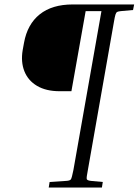

<svg xmlns="http://www.w3.org/2000/svg" viewBox="-20 -700 623 863"><path d="M88 -508Q103 -591 158.5 -635.5Q214 -680 307 -680H583L578 -655L523 -650Q512 -649 507 -646.5Q502 -644 499 -634.5Q496 -625 492 -601L375 64Q368 99 370 105Q372 111 388 113L442 118L438 143H199L203 118L279 113Q295 112 299 105.5Q303 99 310 64L436 -650H365L301 -290H248Q187 -290 146.5 -314Q106 -338 89.5 -380Q73 -422 82 -475Z"/></svg>

Font: Inria Serif Light
Style: Italic
Weight: 300
Italic angle: -10°
Designer: Black Foundry Team
Foundry: Black Foundry
Version: Version 1.000; ttfautohint (v1.8.3)